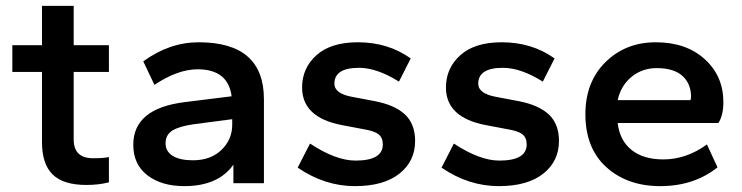

<svg xmlns="http://www.w3.org/2000/svg" viewBox="-20 -624 2529 654"><path d="M274 6Q196 6 159.5 -29.5Q123 -65 123 -140V-379H22V-470H123V-604H231V-470H351V-379H231V-149Q231 -85 297 -85Q334 -85 351 -89V-3Q317 6 274 6Z M608 10Q530 10 482 -27Q434 -64 434 -131Q434 -254 608 -276L769 -296Q757 -388 653 -388Q586 -388 506 -335L468 -415Q557 -480 657 -480Q879 -480 879 -286V0H775V-63Q723 10 608 10ZM637 -78Q698 -78 734.5 -113.5Q771 -149 771 -199V-218L641 -201Q591 -194 567.5 -179.5Q544 -165 544 -136Q544 -108 568.5 -93Q593 -78 637 -78Z M1189 10Q1086 10 994 -53L1036 -135Q1124 -77 1191 -77Q1284 -77 1284 -132Q1284 -155 1269.5 -166.5Q1255 -178 1218 -184L1144 -198Q1009 -224 1009 -326Q1009 -392 1058 -436Q1107 -480 1199 -480Q1302 -480 1379 -425L1339 -346Q1264 -393 1203 -393Q1119 -393 1119 -339Q1119 -305 1180 -294L1254 -280Q1324 -267 1359 -234.5Q1394 -202 1394 -144Q1394 -75 1340.5 -32.5Q1287 10 1189 10Z M1679 10Q1576 10 1484 -53L1526 -135Q1614 -77 1681 -77Q1774 -77 1774 -132Q1774 -155 1759.5 -166.5Q1745 -178 1708 -184L1634 -198Q1499 -224 1499 -326Q1499 -392 1548 -436Q1597 -480 1689 -480Q1792 -480 1869 -425L1829 -346Q1754 -393 1693 -393Q1609 -393 1609 -339Q1609 -305 1670 -294L1744 -280Q1814 -267 1849 -234.5Q1884 -202 1884 -144Q1884 -75 1830.5 -32.5Q1777 10 1679 10Z M2229 10Q2117 10 2045.5 -54.5Q1974 -119 1974 -235Q1974 -345 2042.5 -412.5Q2111 -480 2214 -480Q2317 -480 2380.5 -422.5Q2444 -365 2444 -276Q2444 -231 2427 -205H2084Q2091 -145 2131.5 -113Q2172 -81 2239 -81Q2318 -81 2388 -132L2424 -54Q2344 10 2229 10ZM2217 -392Q2168 -392 2131.5 -362.5Q2095 -333 2084 -283H2332Q2334 -291 2334 -293Q2334 -339 2304.5 -365.5Q2275 -392 2217 -392Z"/></svg>

Font: Celebes SemiBold
Style: Regular
Weight: 600
Designer: Anugrah Pasau
Foundry: Lafontype
Version: Version 1.000